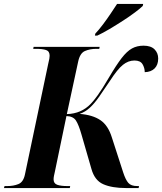

<svg xmlns="http://www.w3.org/2000/svg" viewBox="-47 -951 820 971"><path d="M-27 0 -24 -10H-10Q21 -10 46 -20Q71 -30 79 -68L197 -629Q201 -644 202.5 -654Q204 -664 204 -669Q204 -692 186 -698Q168 -704 136 -704H121L123 -714H457L455 -704H440Q408 -704 382.5 -693Q357 -682 348 -638L291 -374Q365 -376 413 -427Q426 -440 448 -470.5Q470 -501 504 -559Q541 -622 568 -657Q595 -692 620.5 -706Q646 -720 679 -720Q716 -720 734.5 -701.5Q753 -683 753 -655Q753 -623 735 -605Q717 -587 685 -586Q685 -607 674 -626Q663 -645 633 -645Q602 -645 574.5 -623Q547 -601 509 -542Q477 -494 453.5 -460.5Q430 -427 407 -406Q384 -385 356 -375Q421 -370 460.5 -343.5Q500 -317 519 -255L576 -79Q588 -42 602 -26Q616 -10 647 -10H656L654 0H590Q519 0 475 -19.5Q431 -39 415 -98L365 -271Q351 -320 337 -341.5Q323 -363 289 -364L231 -85Q228 -72 226 -62Q224 -52 224 -44Q224 -23 242.5 -16.5Q261 -10 294 -10H308L306 0ZM435 -781Q453 -800 473 -826.5Q493 -853 511.5 -880.5Q530 -908 545 -931H677L675 -921Q663 -909 636.5 -889Q610 -869 576 -847Q542 -825 507.5 -804.5Q473 -784 445 -771H433Z"/></svg>

Font: Noto Serif Display SemiCondensed
Style: Bold Italic
Weight: 700
Width: 4
Italic angle: -12°
Designer: Monotype Design Team
Foundry: Monotype Imaging Inc.
Version: Version 2.009